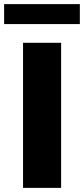

<svg xmlns="http://www.w3.org/2000/svg" viewBox="-47 -913 408 933"><path d="M65 0V-705H250V0ZM-27 -796V-893H341V-796Z"/></svg>

Font: Mulish ExtraLight Black
Style: Regular
Weight: 900
Version: Version 3.603